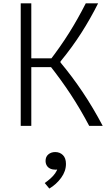

<svg xmlns="http://www.w3.org/2000/svg" viewBox="-20 -750 660 1144"><path d="M103.5 0V-730H166.5V0ZM272.5 -365 308 -350H143.5V-402.5H312L269 -379.5Q339 -470 391.2 -553.2Q443.5 -636.5 491 -730H564.5Q519 -639 464 -553Q409 -467 340.5 -384V-377.5Q409.5 -295 472 -202Q534.5 -109 592 0H511.5Q458.5 -100.5 400.8 -188.2Q343 -276 272.5 -365ZM251.5 208.5Q251.5 184 268 170Q284.5 156 309 156Q336.5 156 354.8 174Q373 192 373 226.5Q373 270 344.5 309.2Q316 348.5 274 373.5L246.5 340.5Q267 326 282.2 312.2Q297.5 298.5 308.8 282.5Q320 266.5 325.5 247.5L338.5 255.5Q326.5 261 311 261Q293 261 279.5 254.8Q266 248.5 258.8 236.5Q251.5 224.5 251.5 208.5Z"/></svg>

Font: Monaspace Argon Var ExtraLight
Style: Regular
Weight: 200
Designer: Riley Cran and the Lettermatic Team
Version: Version 1.200 (Monaspace Argon Var)